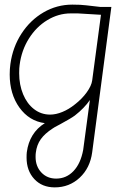

<svg xmlns="http://www.w3.org/2000/svg" viewBox="-20 -526 571 831"><path d="M95 156Q95 141 96 133Q107 49 174 7Q106 -2 64 -60.5Q22 -119 22 -204Q22 -227 25 -249Q35 -322 73 -380.5Q111 -439 168.5 -472.5Q226 -506 293 -506Q330 -506 353 -503L414 -496H462L379 133Q370 201 325 243Q280 285 217 285Q162 285 128.5 249Q95 213 95 156ZM304 -74Q335 -98 355.5 -126.5Q376 -155 379 -178L417 -462L317 -468H286Q233 -468 185 -439Q137 -410 105 -359Q73 -308 65 -245Q63 -233 63 -209Q63 -159 80 -118Q97 -77 127.5 -53.5Q158 -30 197 -30Q222 -30 250 -41.5Q278 -53 304 -74ZM340 123 369 -93Q345 -58 304 -26Q288 -14 240 12Q211 27 208 30Q174 52 156.5 76.5Q139 101 135 135Q134 141 134 153Q134 194 159 220.5Q184 247 223 247Q267 247 298 214.5Q329 182 340 123Z"/></svg>

Font: Bellota Light
Style: Italic
Weight: 300
Italic angle: -7.5°
Designer: Kemie Guaida
Foundry: Kemie Guaida
Version: Version 4.001